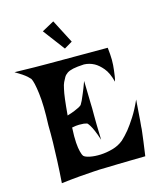

<svg xmlns="http://www.w3.org/2000/svg" viewBox="-166 -974 891 1056"><g transform="rotate(-15 279.0 -446.0)"><path d="M-40 -667Q28.3 -665 73.7 -664.6Q119.1 -664.1 147.5 -664.1H199.2H490.2Q492.2 -644.5 493.7 -626.5Q495.1 -608.4 495.1 -594.7Q495.1 -578.1 494.1 -564.5Q493.2 -550.8 491.2 -535.2Q489.3 -521.5 487.3 -505.9Q485.4 -490.2 480.5 -473.6Q466.8 -526.4 443.8 -553.7Q420.9 -581.1 397.5 -593.8Q370.1 -608.4 339.8 -609.4Q299.8 -607.4 277.3 -602.5Q254.9 -597.7 242.2 -588.9Q229.5 -580.1 223.1 -568.8Q216.8 -557.6 210 -543.9Q204.1 -532.2 199.2 -507.8Q194.3 -487.3 189.9 -452.1Q185.5 -417 180.7 -361.3Q207 -369.1 223.1 -376Q239.3 -382.8 249 -387.7Q259.8 -393.6 264.6 -398.4Q268.6 -404.3 276.4 -419.9Q282.2 -433.6 292.5 -457Q302.7 -480.5 317.4 -521.5Q319.3 -476.6 319.3 -446.8Q319.3 -417 320.3 -398.4Q320.3 -377 321.3 -364.3V-327.1Q321.3 -306.6 321.8 -272Q322.3 -237.3 324.2 -184.6Q312.5 -220.7 303.2 -241.7Q293.9 -262.7 287.1 -273.4Q279.3 -286.1 273.4 -291Q266.6 -293 254.9 -294.9Q244.1 -295.9 228 -295.9Q211.9 -295.9 187.5 -291Q184.6 -237.3 187 -204.6Q189.5 -171.9 194.3 -154.3Q199.2 -133.8 206.1 -125Q214.8 -116.2 241.2 -110.8Q267.6 -105.5 301.3 -106.9Q335 -108.4 370.1 -118.2Q405.3 -127.9 432.6 -150.4Q453.1 -168.9 476.6 -197.3Q496.1 -221.7 520 -258.8Q543.9 -295.9 567.4 -348.6Q563.5 -304.7 562 -275.9Q560.5 -247.1 558.6 -229.5Q556.6 -209 555.7 -198.2Q555.7 -186.5 552.7 -165Q550.8 -146.5 546.4 -114.7Q542 -83 535.2 -34.2Q489.3 -33.2 448.2 -32.7Q407.2 -32.2 376 -31.2Q338.9 -30.3 307.6 -29.3Q275.4 -29.3 236.3 -26.4Q202.1 -24.4 155.8 -20.5Q109.4 -16.6 53.7 -9.8Q58.6 -76.2 61 -135.3Q63.5 -194.3 64.5 -239.3Q65.4 -292 64.5 -336.9Q69.3 -449.2 60.5 -518.6Q51.8 -587.9 40 -607.4Q34.2 -614.3 23.4 -624Q14.6 -631.8 -1 -642.6Q-16.6 -653.3 -40 -667ZM168.9 -843.8 238.3 -881.8 307.6 -748 261.7 -720.7Z"/></g></svg>

Font: Irish Growler
Style: Regular
Weight: 400
Designer: Squid
Foundry: Font Diner, Inc DBA Sideshow
Version: Version 1.000